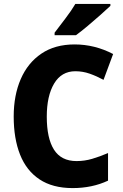

<svg xmlns="http://www.w3.org/2000/svg" viewBox="-20 -951 628 981"><path d="M365 -587Q294 -587 256.5 -524Q219 -461 219 -355Q219 -244 256 -186Q293 -128 371 -128Q412 -128 451 -139.5Q490 -151 532 -169V-28Q451 10 351 10Q249 10 182 -34.5Q115 -79 82.5 -161Q50 -243 50 -356Q50 -464 86 -547Q122 -630 191.5 -677Q261 -724 361 -724Q464 -724 558 -675L509 -543Q474 -562 438.5 -574.5Q403 -587 365 -587ZM544 -921Q525 -903 493.5 -875Q462 -847 428 -818.5Q394 -790 368 -771H259V-784Q284 -817 314.5 -857Q345 -897 365 -931H544Z"/></svg>

Font: Noto Sans Armenian SemiCondensed ExtraBold
Style: Regular
Weight: 800
Width: 4
Designer: Monotype Design Team
Foundry: Monotype Imaging Inc.
Version: Version 2.008; ttfautohint (v1.8.4.7-5d5b)